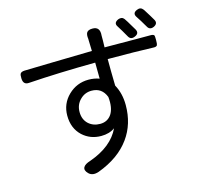

<svg xmlns="http://www.w3.org/2000/svg" viewBox="-120 -936 1144 1108"><g transform="rotate(-15 452.5 -382.0)"><path d="M264 -8Q273 -24 306 -34Q441 -82 487 -180Q454 -156 405 -156Q340 -156 294 -198Q245 -244 245 -320Q245 -391 295.5 -440Q346 -489 417 -489Q451 -489 481 -478L480 -574Q260 -572 81 -560Q46 -557 45 -596Q44 -617 49 -625Q55 -634 74 -635Q122 -636 241 -639Q404 -643 479 -644Q479 -656 478 -676Q478 -700 477 -708Q477 -712 477 -716Q473 -743 481.5 -755.5Q490 -768 516 -768Q561 -768 556 -715Q556 -712 556 -708Q556 -701 556 -684Q555 -659 555 -645H568Q628 -645 739 -644Q808 -644 831 -644Q846 -644 851 -637Q853 -632 853 -614Q853 -610 853 -607Q853 -585 850 -579Q845 -570 828 -571Q718 -575 567 -575H555Q555 -506 557 -416Q587 -362 587 -292Q587 -179 527 -96Q463 -7 336 40Q298 53 276 31.5Q254 10 264 -8ZM417 -225Q461 -225 485 -260Q509 -297 502 -363Q479 -423 417 -423Q377 -423 349 -395Q319 -366 319 -321.5Q319 -277 348 -250Q376 -225 417 -225ZM700 -673Q677 -714 659 -742Q642 -767 673 -781Q696 -790 709 -773Q724 -751 734 -733Q737 -728 743 -718Q752 -704 755 -698Q769 -672 740 -660Q713 -648 700 -673ZM820 -700Q818 -703 814 -710Q804 -728 798 -737Q792 -747 780 -765Q760 -793 792 -806Q815 -816 829 -797Q830 -796 832 -793Q860 -749 873 -726Q889 -700 860 -686Q833 -674 820 -700Z"/></g></svg>

Font: GenSenRounded JP R
Style: Regular
Weight: 400
Version: Version 1.501;PS 1;hotconv 16.6.51;makeotf.lib2.5.65220